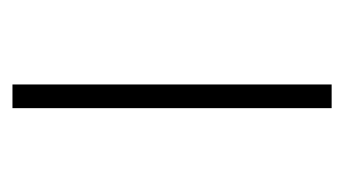

<svg xmlns="http://www.w3.org/2000/svg" viewBox="-142 -410 552 308"><g transform="rotate(90 134.0 -256.0)"><path d="M115.5 0H153.5V-512H115.5Z"/></g></svg>

Font: Spartan ExtraLight
Style: Regular
Weight: 200
Designer: Matt Bailey, Mirko Velimirovic
Foundry: Matt Bailey
Version: Version 1.003; ttfautohint (v1.8.3)